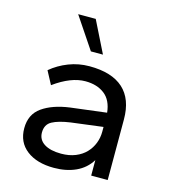

<svg xmlns="http://www.w3.org/2000/svg" viewBox="-106 -781 773 876"><g transform="rotate(15 280.0 -343.0)"><path d="M229 10Q148 10 100 -27Q52 -64 52 -130Q52 -196 100.5 -230Q149 -264 229 -275L399 -296Q393 -354 357.5 -381.5Q322 -409 267 -409Q199 -409 119 -351L86 -413Q123 -444 169.5 -462Q216 -480 267 -480Q373 -480 427 -431Q481 -382 481 -286V0H403V-73Q377 -31 332 -10.5Q287 10 229 10ZM244 -61Q282 -61 311.5 -73Q341 -85 360.5 -105.5Q380 -126 390 -152Q400 -178 400 -206V-229L250 -210Q194 -202 164.5 -186Q135 -170 135 -132Q135 -98 164 -79.5Q193 -61 244 -61ZM255 -547 155 -696H238L312 -547Z"/></g></svg>

Font: Celebes
Style: Regular
Weight: 400
Designer: Anugrah Pasau
Foundry: Lafontype
Version: Version 1.000; ttfautohint (v1.8.4)